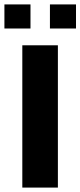

<svg xmlns="http://www.w3.org/2000/svg" viewBox="-50 -849 364 869"><path d="M-30 -829H88V-720H-30ZM176 -829H294V-720H176ZM51 -644H212V0H51Z"/></svg>

Font: Kanit SemiBold
Style: Regular
Weight: 600
Designer: Katatrad Team
Foundry: CadsonDemak
Version: Version 1.030